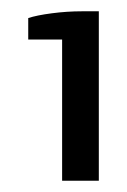

<svg xmlns="http://www.w3.org/2000/svg" viewBox="-20 -720 225 340"><path d="M155 -700V-400H90V-650H30V-688Q45 -693 72 -696.5Q99 -700 125 -700Z"/></svg>

Font: Cuprum
Style: Regular
Weight: 400
Designer: Jovanny Lemonad
Foundry: Jovanny Lemonad
Version: Version 1.002